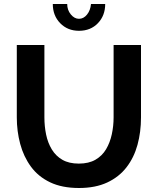

<svg xmlns="http://www.w3.org/2000/svg" viewBox="-20 -935 790 960"><path d="M375 5Q290 5 230.5 -23.5Q171 -52 134.5 -102Q98 -152 81 -215.5Q64 -279 64 -348V-710H202V-348Q202 -304 210.5 -262.5Q219 -221 239 -188Q259 -155 292 -136Q325 -117 374 -117Q424 -117 457.5 -136.5Q491 -156 510.5 -189Q530 -222 539 -263.5Q548 -305 548 -348V-710H685V-348Q685 -275 667.5 -211Q650 -147 612.5 -98.5Q575 -50 516 -22.5Q457 5 375 5ZM375 -841Q398 -841 415 -862Q432 -883 435 -915H506Q506 -857 469.5 -819Q433 -781 375 -781Q318 -781 281 -819Q244 -857 244 -915H316Q316 -885 334 -863Q352 -841 375 -841Z"/></svg>

Font: Raleway Thin
Style: Bold
Weight: 700
Version: Version 4.026